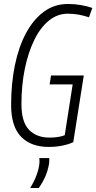

<svg xmlns="http://www.w3.org/2000/svg" viewBox="-20 -730 485 967"><path d="M225 10Q136 10 86 -41.5Q36 -93 36 -202Q36 -309 55 -401.5Q74 -494 111 -563Q148 -632 201 -671Q254 -710 322 -710Q356 -710 387.5 -704.5Q419 -699 445 -690L428 -643Q400 -652 375 -656.5Q350 -661 321 -661Q269 -661 226 -626Q183 -591 152.5 -528.5Q122 -466 105 -383.5Q88 -301 88 -205Q88 -116 126 -76.5Q164 -37 229 -37Q276 -37 306 -49L346 -305H230L237 -350H402L349 -14Q326 -3 293.5 3.5Q261 10 225 10ZM178 66H228Q229 79 227 95Q221 130 208 159.5Q195 189 175 217H132Q152 184 163 155Q174 126 178 98Q180 81 178 66Z"/></svg>

Font: Georama SemiCondensed Light
Style: Italic
Weight: 300
Width: 4
Italic angle: -9°
Designer: Jean-Baptiste Levee
Foundry: Production Type
Version: Version 1.000